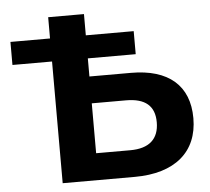

<svg xmlns="http://www.w3.org/2000/svg" viewBox="-52 -798 934 855"><g transform="rotate(-5 414.5 -371.0)"><path d="M354 -463V-544H568V-647H354V-742H194V-647H17V-544H194V0H516C696 0 799 -87 799 -238C799 -384 707 -463 540 -463ZM354 -120V-343H507C593 -343 635 -307 635 -234C635 -159 591 -120 507 -120Z"/></g></svg>

Font: Talent SemiBold
Style: Bold
Weight: 700
Designer: Mike Powis
Version: Version 1.001;hotconv 1.0.109;makeotfexe 2.5.65596